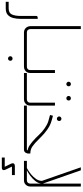

<svg xmlns="http://www.w3.org/2000/svg" viewBox="580 -1244 907 2107"><g transform="rotate(90 1033.5 -190.5)"><path d="M0 200V168H72Q122 168 138.5 133Q155 98 155 37V-134Q155 -143 160 -146.5Q165 -150 172.5 -150.5Q180 -151 187 -151V37Q187 78 178 115.5Q169 153 144.5 176.5Q120 200 72 200Z M433 0H413V-32H433ZM423 0H336Q314 0 298.5 -10.5Q283 -21 275 -37Q267 -53 267 -70V-624H299V-70Q299 -55 308.5 -43.5Q318 -32 336 -32H423Z M623 175Q612 175 604.5 167.5Q597 160 597 150Q597 139 604.5 132Q612 125 622 125Q633 125 640 132Q647 139 647 149Q647 160 640 167.5Q633 175 623 175Z M423 0V-32H712Q729 -32 739 -42Q749 -52 749 -67V-340H781V-67Q781 -48 772 -33Q763 -18 747.5 -9Q732 0 712 0Z M903 -465Q892 -465 884.5 -472.5Q877 -480 877 -490Q877 -501 884.5 -508Q892 -515 902 -515Q913 -515 920 -508Q927 -501 927 -491Q927 -480 920 -472.5Q913 -465 903 -465ZM1059 -465Q1048 -465 1040.5 -472.5Q1033 -480 1033 -490Q1033 -501 1040.5 -508Q1048 -515 1058 -515Q1069 -515 1076 -508Q1083 -501 1083 -491Q1083 -480 1076 -472.5Q1069 -465 1059 -465Z M781 0V-32H1070Q1087 -32 1097 -42Q1107 -52 1107 -67V-340H1139V-67Q1139 -48 1130 -33Q1121 -18 1105.5 -9Q1090 0 1070 0Z M1284 -361Q1273 -361 1265.5 -368.5Q1258 -376 1258 -386Q1258 -397 1265.5 -404Q1273 -411 1283 -411Q1294 -411 1301 -404Q1308 -397 1308 -387Q1308 -376 1301 -368.5Q1294 -361 1284 -361Z M1139 0V-32H1622Q1624 -32 1626.5 -34Q1629 -36 1631 -40Q1600 -45 1574.5 -62.5Q1549 -80 1527 -99Q1494 -128 1460 -164.5Q1426 -201 1388 -227Q1349 -255 1311 -267Q1273 -279 1242 -286L1250 -318Q1281 -311 1322 -297.5Q1363 -284 1406 -253Q1447 -224 1482.5 -187.5Q1518 -151 1549 -123Q1569 -106 1585.5 -94Q1602 -82 1621 -76Q1640 -70 1664 -70L1665 -55Q1666 -46 1663.5 -36.5Q1661 -27 1656 -18.5Q1651 -10 1642.5 -5Q1634 0 1622 0Z M1709 243V211H1810L1776 141Q1776 140 1774 135Q1772 130 1771.5 122.5Q1771 115 1777 109Q1781 104 1788 102Q1795 100 1802 100H1901V132H1808L1842 203Q1844 207 1846.5 216Q1849 225 1843 234Q1839 240 1832 241.5Q1825 243 1820 243Z M1812 -25Q1821 -30 1845.5 -44.5Q1870 -59 1897 -81.5Q1924 -104 1944 -133Q1964 -162 1965 -197L1816 -624H1849L1995 -206Q1996 -202 1995 -193.5Q1994 -185 1993 -178Q1987 -150 1963.5 -121Q1940 -92 1906 -67Q1872 -42 1834 -25Z M1745 0V-32H1960Q1974 -32 1984.5 -42Q1995 -52 1995 -70V-624H2027V-70Q2027 -50 2018 -34Q2009 -18 1994 -9Q1979 0 1960 0Z"/></g></svg>

Font: Mada ExtraLight
Style: Regular
Weight: 250
Designer: Khaled Hosny
Version: Version 1.5